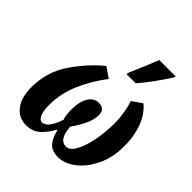

<svg xmlns="http://www.w3.org/2000/svg" viewBox="-215 -945 1103 1103"><g transform="rotate(45 337.0 -393.0)"><path d="M38 -166Q38 -289 102.5 -386Q167 -483 256 -557L319 -514Q258 -435 220 -347Q182 -259 182 -167Q182 -117 194 -91.5Q206 -66 223 -66Q247 -66 267 -93.5Q287 -121 301 -164Q297 -173 294 -193.5Q291 -214 291 -236Q291 -303 314 -340Q337 -377 376 -377Q426 -377 426 -326Q426 -290 405.5 -247Q385 -204 356 -164Q363 -65 419 -65Q449 -65 472.5 -106.5Q496 -148 509.5 -216Q523 -284 523 -359Q523 -400 516 -441.5Q509 -483 498 -514L559 -556Q611 -512 634.5 -441Q658 -370 655 -291Q654 -208 620.5 -139Q587 -70 535.5 -30Q484 10 431 10Q379 10 355 -17.5Q331 -45 318 -98H315Q286 -46 253 -18Q220 10 169 10Q110 10 74 -37Q38 -84 38 -166ZM374 -620Q418 -720 447 -796H581L577 -784Q505 -673 446 -606H371Z"/></g></svg>

Font: Noto Serif CondExtraBold
Style: Italic
Weight: 800
Width: 3
Italic angle: -12°
Designer: Monotype Design Team
Foundry: Monotype Imaging Inc.
Version: Version 1.001